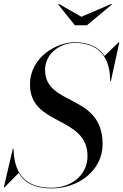

<svg xmlns="http://www.w3.org/2000/svg" viewBox="-41 -984 653 1018"><path d="M390.5 -895 270.5 -963.5 267.5 -960.5 356 -850H420L552.5 -960.5L549.5 -963.5ZM-17.5 10 58 -67C87 -16.5 141 15 233 15C374.5 15 503 -80 503 -220C503 -490 198 -419 198 -613.5C198 -701 279 -756.5 355.5 -756.5C481.5 -756.5 543 -683 543 -555H547L592 -760H588.5L513.5 -687.5C482.5 -734.5 430 -760 355 -760C263.5 -760 118 -685 118 -535C118 -315 423 -370.5 423 -156C423 -57 338.5 11.5 232.5 11.5C84 11.5 37 -71.5 31 -185.5V-195H27L-21 10Z"/></svg>

Font: Bodoni* 48pt
Style: Italic
Weight: 400
Italic angle: -13°
Version: Version 2.3